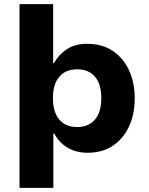

<svg xmlns="http://www.w3.org/2000/svg" viewBox="-20 -725 718 925"><path d="M74 180V-705H236V-421H240Q263 -462 302 -488Q341 -514 400 -514Q472 -514 523 -480Q574 -446 601.5 -386.5Q629 -327 629 -252Q629 -174 601 -114.5Q573 -55 522.5 -22Q472 11 402 11Q348 11 306.5 -13Q265 -37 241 -82H237V180ZM352 -113Q407 -113 437.5 -149Q468 -185 468 -253Q468 -319 438 -355Q408 -391 352 -391Q296 -391 265.5 -355Q235 -319 235 -253Q235 -185 265.5 -149Q296 -113 352 -113Z"/></svg>

Font: Nunito Sans 7pt ExtraBold
Style: Regular
Weight: 800
Designer: Vernon Adams
Foundry: Vernon Adams
Version: Version 3.101;gftools[0.9.27]